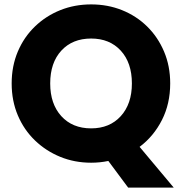

<svg xmlns="http://www.w3.org/2000/svg" viewBox="-20 -732 828 872"><path d="M394 7Q319 7 254 -19.5Q189 -46 139 -94Q89 -142 61 -208Q33 -274 33 -353Q33 -432 61 -498Q89 -564 139 -612Q189 -660 254 -686Q319 -712 394 -712Q469 -712 534 -686Q599 -660 648 -612Q697 -564 725 -498Q753 -432 753 -353Q753 -261 715.5 -187Q678 -113 614 -65L769 120H562L472 -1Q434 7 394 7ZM394 -149Q478 -149 528.5 -204.5Q579 -260 579 -353Q579 -447 528.5 -502Q478 -557 394 -557Q309 -557 258.5 -502Q208 -447 208 -353Q208 -260 258.5 -204.5Q309 -149 394 -149Z"/></svg>

Font: Poppins
Style: Bold
Weight: 700
Designer: Ninad Kale (Devanagari), Jonny Pinhorn (Latin)
Version: Version 5.002